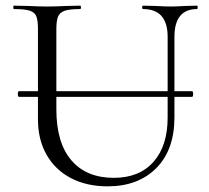

<svg xmlns="http://www.w3.org/2000/svg" viewBox="-20 -645 738 678"><path d="M43 -313Q43 -323 47 -323H658Q662 -323 662 -313Q662 -303 658 -303H47Q43 -303 43 -313ZM485 -613Q482 -613 482 -619Q482 -625 485 -625L528 -624Q564 -622 585 -622Q602 -622 634 -624L676 -625Q678 -625 678 -619Q678 -613 676 -613Q596 -613 596 -515V-231Q596 -116 532 -51.5Q468 13 360 13Q286 13 230.5 -16Q175 -45 144.5 -98.5Q114 -152 114 -224V-544Q114 -574 108 -588Q102 -602 84.5 -607.5Q67 -613 29 -613Q27 -613 27 -619Q27 -625 29 -625L78 -624Q120 -622 146 -622Q173 -622 217 -624L263 -625Q266 -625 266 -619Q266 -613 263 -613Q226 -613 208.5 -607Q191 -601 185 -586.5Q179 -572 179 -542V-259Q179 -141 232 -79Q285 -17 382 -17Q472 -17 522 -73.5Q572 -130 572 -230V-515Q572 -613 485 -613Z"/></svg>

Font: Cormorant SC
Style: Regular
Weight: 400
Designer: Christian Thalmann (Catharsis Fonts)
Foundry: Catharsis Fonts
Version: Version 4.000